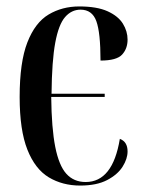

<svg xmlns="http://www.w3.org/2000/svg" viewBox="-20 -566 441 596"><path d="M229 10Q174 10 131.5 -15.5Q89 -41 65 -101.5Q41 -162 41 -265Q41 -373 65 -434.5Q89 -496 131 -521Q173 -546 226 -546Q281 -546 314 -531Q347 -516 361.5 -492.5Q376 -469 376 -443Q376 -415 359 -396.5Q342 -378 292 -378Q292 -465 279 -500.5Q266 -536 230 -536Q202 -536 182 -513Q162 -490 151.5 -433.5Q141 -377 140 -275H305V-265H139Q140 -168 151.5 -110Q163 -52 186 -26.5Q209 -1 246 -1Q330 -1 352 -135Q376 -126 376 -96Q376 -73 360.5 -48.5Q345 -24 312.5 -7Q280 10 229 10Z"/></svg>

Font: Noto Serif Display ExtraCondensed Medium
Style: Regular
Weight: 500
Width: 2
Designer: Monotype Design Team
Foundry: Monotype Imaging Inc.
Version: Version 2.009